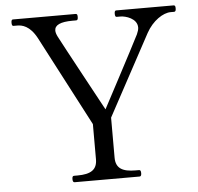

<svg xmlns="http://www.w3.org/2000/svg" viewBox="-52 -779 858 832"><g transform="rotate(-5 377.0 -363.0)"><path d="M522 0C528 0 530 -6 530 -14C530 -23 528 -28 522 -28H507C452 -28 421 -43 421 -91V-265C421 -265 583 -566 611 -617C639 -668 685 -698 718 -698H733C739 -698 741 -703 741 -712C741 -721 740 -726 733 -726H483C478 -726 476 -721 476 -712C476 -703 478 -698 483 -698H500C521 -698 572 -684 572 -644C572 -636 569 -626 564 -615C533 -553 400 -303 400 -303C400 -303 235 -607 221 -635C216 -645 213 -654 213 -662C213 -686 239 -698 291 -698H307C313 -698 315 -703 315 -712C315 -721 314 -726 307 -726H34C29 -726 27 -721 27 -712C27 -703 29 -698 34 -698H50C71 -698 105 -692 135 -636C148 -612 340 -244 340 -244V-91C340 -46 313 -28 254 -28H239C233 -28 231 -23 231 -14C231 -6 233 0 239 0Z"/></g></svg>

Font: Shippori Mincho OTF
Style: Regular
Weight: 400
Designer: FONTDASU
Foundry: FONTDASU / Google Inc. / but / Adobe
Version: Version 3.300;hotconv 1.0.109;makeotfexe 2.5.65596